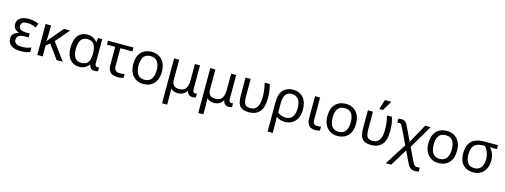

<svg xmlns="http://www.w3.org/2000/svg" viewBox="-13 -1872 8435 3207"><g transform="rotate(15 4205.0 -268.0)"><path d="M268 10Q152 10 98.5 -34.5Q45 -79 45 -146Q45 -206 78.5 -235Q112 -264 158 -277V-282Q115 -296 89 -325.5Q63 -355 63 -403Q63 -471 115 -508.5Q167 -546 261 -546Q317 -546 362.5 -534.5Q408 -523 437 -507L409 -434Q377 -452 340.5 -462.5Q304 -473 261 -473Q201 -473 175.5 -452.5Q150 -432 150 -397Q150 -351 186.5 -332.5Q223 -314 271 -314H340V-246H271Q205 -246 170.5 -221.5Q136 -197 136 -151Q136 -108 170.5 -86.5Q205 -65 268 -65Q320 -65 358.5 -73Q397 -81 428 -97V-19Q397 -3 356 3.5Q315 10 268 10Z M979 -536 776 -299 995 0H890L714 -242L648 -188V0H555V-536H648V-397Q648 -357 646 -319Q644 -281 642 -261H644Q653 -274 663.5 -287.5Q674 -301 683 -312L873 -536Z M1277 10Q1181 10 1120 -59.5Q1059 -129 1059 -266Q1059 -402 1118.5 -474Q1178 -546 1281 -546Q1337 -546 1379 -523Q1421 -500 1447 -463H1451L1464 -536H1534V-118Q1534 -87 1546 -74.5Q1558 -62 1575 -62Q1583 -62 1592 -64Q1601 -66 1605 -67V-3Q1598 1 1582 5.5Q1566 10 1549 10Q1512 10 1487.5 -8Q1463 -26 1452 -72H1445Q1420 -36 1378.5 -13Q1337 10 1277 10ZM1295 -63Q1378 -63 1412.5 -110.5Q1447 -158 1447 -261V-267Q1447 -367 1413.5 -420Q1380 -473 1294 -473Q1221 -473 1185.5 -419.5Q1150 -366 1150 -265Q1150 -63 1295 -63Z M1949 11Q1903 11 1864 -2.5Q1825 -16 1801 -52Q1777 -88 1777 -155V-468H1633V-536H2075V-468H1866V-164Q1866 -106 1892.5 -83Q1919 -60 1962 -60Q1984 -60 2007.5 -63.5Q2031 -67 2047 -71V-5Q2033 1 2005.5 6Q1978 11 1949 11Z M2638 -269Q2638 -136 2570.5 -63Q2503 10 2388 10Q2317 10 2261.5 -22.5Q2206 -55 2174 -117.5Q2142 -180 2142 -269Q2142 -402 2209 -474Q2276 -546 2391 -546Q2464 -546 2519.5 -513.5Q2575 -481 2606.5 -419.5Q2638 -358 2638 -269ZM2233 -269Q2233 -174 2270.5 -118.5Q2308 -63 2390 -63Q2471 -63 2509 -118.5Q2547 -174 2547 -269Q2547 -364 2509 -418Q2471 -472 2389 -472Q2307 -472 2270 -418Q2233 -364 2233 -269Z M2777 240V-536H2865V-190Q2865 -63 2987 -63Q3069 -63 3103 -113Q3137 -163 3137 -257V-536H3225V-118Q3225 -87 3237 -74.5Q3249 -62 3266 -62Q3274 -62 3283 -64Q3292 -66 3296 -67V-3Q3289 1 3273 5.5Q3257 10 3240 10Q3203 10 3178.5 -8Q3154 -26 3143 -72H3136Q3111 -32 3074 -11Q3037 10 2981 10Q2942 10 2913 -2.5Q2884 -15 2864 -35H2860Q2862 -17 2863.5 13Q2865 43 2865 84V240Z M3403 240V-536H3491V-190Q3491 -63 3613 -63Q3695 -63 3729 -113Q3763 -163 3763 -257V-536H3851V-118Q3851 -87 3863 -74.5Q3875 -62 3892 -62Q3900 -62 3909 -64Q3918 -66 3922 -67V-3Q3915 1 3899 5.5Q3883 10 3866 10Q3829 10 3804.5 -8Q3780 -26 3769 -72H3762Q3737 -32 3700 -11Q3663 10 3607 10Q3568 10 3539 -2.5Q3510 -15 3490 -35H3486Q3488 -17 3489.5 13Q3491 43 3491 84V240Z M4216 10Q4149 10 4108.5 -7.5Q4068 -25 4047.5 -57.5Q4027 -90 4020 -134.5Q4013 -179 4013 -233V-536H4101V-236Q4101 -179 4110 -140.5Q4119 -102 4145.5 -82Q4172 -62 4223 -62Q4295 -62 4334.5 -119Q4374 -176 4374 -296Q4374 -366 4366 -421Q4358 -476 4343 -536H4431Q4447 -477 4455 -421.5Q4463 -366 4463 -292Q4463 -137 4398 -63.5Q4333 10 4216 10Z M4602 240V-275Q4602 -412 4665.5 -479Q4729 -546 4830 -546Q4947 -546 5012 -472Q5077 -398 5077 -263Q5077 -178 5046 -116.5Q5015 -55 4960.5 -22.5Q4906 10 4836 10Q4796 10 4758 -1.5Q4720 -13 4691 -35H4686Q4688 -19 4689 17Q4690 53 4690 98V240ZM4835 -63Q4907 -63 4946.5 -114.5Q4986 -166 4986 -263Q4986 -370 4945.5 -421Q4905 -472 4828 -472Q4691 -472 4691 -274V-112Q4720 -87 4757.5 -75Q4795 -63 4835 -63Z M5365 10Q5286 10 5250 -32.5Q5214 -75 5214 -150V-536H5302V-147Q5302 -98 5323 -80.5Q5344 -63 5376 -63Q5396 -63 5411.5 -66Q5427 -69 5442 -73V-2Q5429 3 5410 6.5Q5391 10 5365 10Z M5995 -269Q5995 -136 5927.5 -63Q5860 10 5745 10Q5674 10 5618.5 -22.5Q5563 -55 5531 -117.5Q5499 -180 5499 -269Q5499 -402 5566 -474Q5633 -546 5748 -546Q5821 -546 5876.5 -513.5Q5932 -481 5963.5 -419.5Q5995 -358 5995 -269ZM5590 -269Q5590 -174 5627.5 -118.5Q5665 -63 5747 -63Q5828 -63 5866 -118.5Q5904 -174 5904 -269Q5904 -364 5866 -418Q5828 -472 5746 -472Q5664 -472 5627 -418Q5590 -364 5590 -269Z M6331 10Q6264 10 6223.5 -7.5Q6183 -25 6162.5 -57.5Q6142 -90 6135 -134.5Q6128 -179 6128 -233V-536H6216V-236Q6216 -179 6225 -140.5Q6234 -102 6260.5 -82Q6287 -62 6338 -62Q6410 -62 6449.5 -119Q6489 -176 6489 -296Q6489 -366 6481 -421Q6473 -476 6458 -536H6546Q6562 -477 6570 -421.5Q6578 -366 6578 -292Q6578 -137 6513 -63.5Q6448 10 6331 10ZM6310 -606V-618L6358 -776H6464V-766L6369 -606Z M6645 240 6882 -133 6763 -383Q6744 -422 6729.5 -445Q6715 -468 6689 -468Q6670 -468 6656 -462V-531Q6667 -534 6677 -536.5Q6687 -539 6708 -539Q6738 -539 6757.5 -530Q6777 -521 6793.5 -499.5Q6810 -478 6828 -439L6939 -209L7119 -536H7213L6976 -131L7076 76Q7098 121 7114.5 144.5Q7131 168 7168 168Q7181 168 7192.5 166.5Q7204 165 7213 164V232Q7202 235 7187 237.5Q7172 240 7151 240Q7112 240 7087 228.5Q7062 217 7043.5 192Q7025 167 7006 127L6919 -55L6739 240Z M7742 -269Q7742 -136 7674.5 -63Q7607 10 7492 10Q7421 10 7365.5 -22.5Q7310 -55 7278 -117.5Q7246 -180 7246 -269Q7246 -402 7313 -474Q7380 -546 7495 -546Q7568 -546 7623.5 -513.5Q7679 -481 7710.5 -419.5Q7742 -358 7742 -269ZM7337 -269Q7337 -174 7374.5 -118.5Q7412 -63 7494 -63Q7575 -63 7613 -118.5Q7651 -174 7651 -269Q7651 -364 7613 -418Q7575 -472 7493 -472Q7411 -472 7374 -418Q7337 -364 7337 -269Z M8092 10Q7983 10 7917 -58Q7851 -126 7851 -256Q7851 -357 7886 -418.5Q7921 -480 7985 -508Q8049 -536 8136 -536H8378V-468H8256Q8294 -431 8315 -379.5Q8336 -328 8336 -256Q8336 -184 8308.5 -123.5Q8281 -63 8227 -26.5Q8173 10 8092 10ZM8094 -63Q8148 -63 8182 -89Q8216 -115 8232 -158.5Q8248 -202 8248 -254Q8248 -382 8171 -468H8136Q8038 -468 7989 -418.5Q7940 -369 7940 -256Q7940 -171 7976 -117Q8012 -63 8094 -63Z"/></g></svg>

Font: Go Noto Current
Style: Regular
Weight: 400
Designer: Monotype Design Team
Foundry: Monotype Imaging Inc.
Version: Version 2.007; ttfautohint (v1.8) -l 8 -r 50 -G 200 -x 14 -D